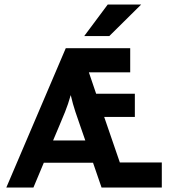

<svg xmlns="http://www.w3.org/2000/svg" viewBox="-20 -841 762 861"><path d="M8.3 0 275 -625H563.9V-516.7H378.5L411.1 -420.8H584.7V-316.7H447.2L517.4 -112.5H705.6V0H435.4L397.2 -111.1H176.4L129.9 0ZM218.1 -211.1H362.5L340.3 -275Q329.2 -306.2 318.1 -339.6Q306.9 -372.9 297.2 -414.6Q285.4 -372.9 271.9 -339.6Q258.3 -306.2 245.1 -275ZM357.6 -679.2 463.2 -820.8H613.2L470.1 -679.2Z"/></svg>

Font: co2trust
Style: Bold
Weight: 700
Designer: Kristian Moeller
Foundry: Dicotype
Version: Version 1.000